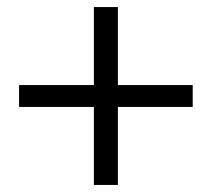

<svg xmlns="http://www.w3.org/2000/svg" viewBox="-20 -610 600 544"><path d="M314 -86H246V-307H34V-369H246V-590H314V-369H526V-307H314Z"/></svg>

Font: Libre Baskerville
Style: Bold
Weight: 700
Designer: Pablo Impallari, Rodrigo Fuenzalida
Foundry: Pablo Impallari, Rodrigo Fuenzalida
Version: Version 1.000